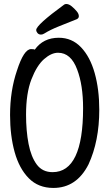

<svg xmlns="http://www.w3.org/2000/svg" viewBox="-20 -906 540 950"><path d="M244.1 23.9Q169.9 23.9 122.6 -23.9Q75.2 -71.8 52.5 -153.3Q29.8 -234.9 29.8 -336.9Q29.8 -457 64 -557.1Q98.1 -663.1 133.8 -663.1Q148.9 -663.1 151.9 -660.2Q193.8 -719.2 271 -719.2Q335.9 -719.2 380.9 -672.1Q425.8 -625 448.5 -544.4Q471.2 -463.9 471.2 -362.8Q471.2 -208 418 -92.8Q358.9 23.9 244.1 23.9ZM240.2 -54.2Q391.1 -54.2 391.1 -371.1Q391.1 -484.9 361.8 -562Q331.1 -645 267.1 -645Q233.9 -645 198 -613.5Q162.1 -582 135.5 -513.4Q108.9 -444.8 108.9 -338.9Q108.9 -258.8 121.3 -194.3Q133.8 -129.9 161.9 -92Q189.9 -54.2 240.2 -54.2ZM183.1 -734.9Q171.9 -734.9 165.5 -742.4Q159.2 -750 159.2 -757.8Q159.2 -782.2 296.9 -882.8Q300.8 -886.2 308.1 -886.2Q320.8 -886.2 334.5 -875Q348.1 -863.8 359.1 -850.8Q370.1 -837.9 370.1 -826.2Q370.1 -815.9 359.9 -811Q314.9 -793 272 -775.9Q229 -758.8 199.2 -740.2Q190.9 -734.9 183.1 -734.9Z"/></svg>

Font: LXGW WenKai Mono GB Screen
Style: Regular
Weight: 400
Monospace: yes
Designer: LXGW / Fontworks Inc.
Foundry: LXGW / Fontworks Inc.
Version: Version 1.510;January 18,2025